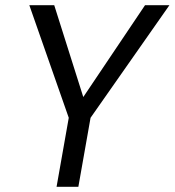

<svg xmlns="http://www.w3.org/2000/svg" viewBox="-20 -720 673 740"><path d="M198 0 245 -266 93 -700H189L301 -346L539 -700H633L329 -266L282 0Z"/></svg>

Font: Rethink Sans
Style: Italic
Weight: 400
Italic angle: -10°
Designer: The Rethink Sans project authors (Hans Thiessen). DM Sans designed by Colophon Foundry.
Foundry: Rethink Communications LLC
Version: Version 1.001